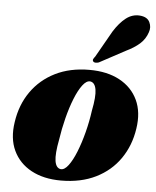

<svg xmlns="http://www.w3.org/2000/svg" viewBox="-53 -774 676 831"><g transform="rotate(5 285.0 -358.5)"><path d="M324.5 -475.5Q402 -475.5 456 -446.2Q510 -417 534.8 -364.2Q559.5 -311.5 548.5 -240Q537.5 -165.5 498 -108.5Q458.5 -51.5 393.8 -19.5Q329 12.5 242.5 12.5Q167 12.5 113.5 -16.5Q60 -45.5 35.2 -98.2Q10.5 -151 21.5 -222Q32.5 -298 72.5 -355Q112.5 -412 176.5 -443.8Q240.5 -475.5 324.5 -475.5ZM237.5 -36.5Q254 -35 271 -57.8Q288 -80.5 303.5 -119.2Q319 -158 331.2 -205.2Q343.5 -252.5 350 -300.5Q362.5 -362.5 357.5 -392.8Q352.5 -423 332 -426Q315.5 -427.5 298.5 -405Q281.5 -382.5 266 -343.8Q250.5 -305 238.5 -257.5Q226.5 -210 219.5 -162.5Q207.5 -100.5 212.2 -70Q217 -39.5 237.5 -36.5ZM409 -649.5Q433.5 -688.5 461 -709.8Q488.5 -731 521 -728.5Q553.5 -726 564 -704.2Q574.5 -682.5 566 -659.5Q556 -629.5 532.8 -609Q509.5 -588.5 475 -572L361.5 -511Q354 -508.5 347.2 -508.8Q340.5 -509 337.5 -513Q333.5 -518 336.2 -523.5Q339 -529 344 -535Z"/></g></svg>

Font: Fraunces 72pt S000 Black
Style: Italic
Weight: 900
Italic angle: -16°
Version: Version 1.000; ttfautohint (v1.8.3)